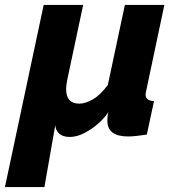

<svg xmlns="http://www.w3.org/2000/svg" viewBox="-76 -545 714 778"><path d="M-56 213 101 -525H261L197 -224Q195 -213 193.5 -202.5Q192 -192 192 -184Q192 -125 245 -125Q270 -125 300.5 -142.5Q331 -160 361 -201L430 -525H590L517 -180Q514 -169 514 -161Q514 -137 548 -135L519 0Q470 8 443 8Q359 8 359 -56Q359 -62 359.5 -70Q360 -78 363 -91Q351 -71 325.5 -47.5Q300 -24 268 -7Q236 10 207 10Q179 10 164 -3.5Q149 -17 148 -38L104 213Z"/></svg>

Font: Raleway ExtraBold
Style: Italic
Weight: 800
Italic angle: -12°
Designer: Matt McInerney, Pablo Impallari, Rodrigo Fuenzalida
Foundry: Matt McInerney, Pablo Impallari, Rodrigo Fuenzalida
Version: Version 4.026